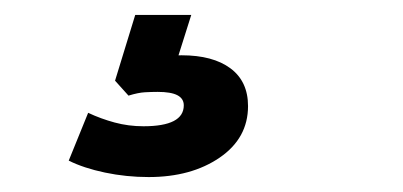

<svg xmlns="http://www.w3.org/2000/svg" viewBox="-20 -40 540 257"><path d="M179 197Q149 197 120.5 191Q92 185 72 175L98 111Q115 119 133.5 124Q152 129 172 129Q199 129 212.5 122Q226 115 226 101Q226 92 217.5 87.5Q209 83 191 83Q183 83 174 83.5Q165 84 152 88L134 68L161 -20H236L212 56L177 42Q189 38 201 36Q213 34 223 34Q265 34 288.5 51.5Q312 69 312 102Q312 145 274 171Q236 197 179 197Z"/></svg>

Font: Mulish ExtraLight ExtraBold
Style: Italic
Weight: 800
Italic angle: -9°
Version: Version 3.603